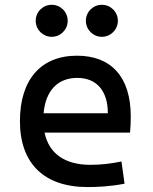

<svg xmlns="http://www.w3.org/2000/svg" viewBox="-20 -755 626 785"><path d="M337.9 9.8C377 9.8 427.7 7.8 489.3 -3.9L476.6 -94.7C433.6 -85.9 392.6 -81.1 349.6 -81.1C245.6 -81.1 180.2 -126.5 162.1 -212.9H511.7C513.7 -233.4 514.6 -254.9 514.6 -279.3C514.6 -440.4 434.6 -527.3 294.9 -527.3C146.5 -527.3 61.5 -428.7 61.5 -259.8C61.5 -85.9 161.1 9.8 337.9 9.8ZM158.2 -292C166.5 -384.3 215.8 -436.5 295.9 -436.5C374 -436.5 420.9 -384.8 420.9 -292ZM191.4 -604.5C227.5 -604.5 256.8 -633.8 256.8 -669.9C256.8 -706.5 227.5 -735.4 191.4 -735.4C155.3 -735.4 126 -706.5 126 -669.9C126 -633.8 155.3 -604.5 191.4 -604.5ZM396.5 -604.5C432.6 -604.5 461.9 -633.8 461.9 -669.9C461.9 -706.5 432.6 -735.4 396.5 -735.4C360.4 -735.4 331.1 -706.5 331.1 -669.9C331.1 -633.8 360.4 -604.5 396.5 -604.5Z"/></svg>

Font: Cascadia Mono NF
Style: Regular
Weight: 400
Monospace: yes
Designer: Aaron Bell
Foundry: Saja Typeworks
Version: Version 2404.023